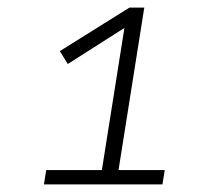

<svg xmlns="http://www.w3.org/2000/svg" viewBox="-20 -725 520 507"><path d="M96 -238 102 -276H249L312 -673L338 -670L159 -556L138 -590L322 -705H361L293 -276H415L409 -238Z"/></svg>

Font: Nunito Sans 7pt ExtraLight
Style: Italic
Weight: 250
Italic angle: -9°
Designer: Vernon Adams
Foundry: Vernon Adams
Version: Version 3.101;gftools[0.9.27]